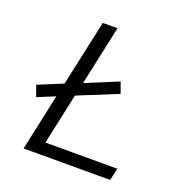

<svg xmlns="http://www.w3.org/2000/svg" viewBox="-120 -764 829 871"><g transform="rotate(20 294.0 -329.0)"><path d="M171 -59H518L505 0H87L146 -273L61 -238L42 -291L161 -340L230 -658H301L239 -371L397 -436L416 -383L224 -305Z"/></g></svg>

Font: EauTest
Style: Italic
Weight: 400
Italic angle: -12°
Designer: Christian Thalmann (Catharsis Fonts)
Version: Version 0.001;PS 000.001;hotconv 1.0.88;makeotf.lib2.5.64775